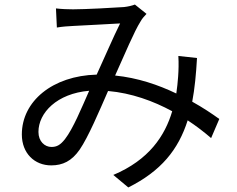

<svg xmlns="http://www.w3.org/2000/svg" viewBox="-20 -769 1040 844"><path d="M266 -158C245 -131 229 -123 206 -123C177 -123 149 -147 149 -189C149 -273 230 -358 372 -370C338 -293 301 -203 266 -158ZM944 -246C912 -269 872 -296 825 -322C836 -380 842 -443 846 -514L764 -523C766 -491 765 -459 763 -432C761 -408 759 -383 755 -358C676 -396 585 -427 486 -437C528 -530 570 -631 598 -675C605 -688 614 -697 624 -708L573 -749C560 -744 543 -740 525 -738C483 -735 353 -728 301 -728C280 -728 251 -729 226 -732L230 -648C253 -652 281 -654 303 -655C349 -658 469 -663 508 -666C477 -604 441 -519 405 -441C211 -436 76 -324 76 -178C76 -95 132 -42 205 -42C256 -42 295 -61 330 -111C368 -166 417 -282 455 -369C558 -360 654 -325 737 -280C705 -172 635 -66 478 0L544 55C688 -17 764 -111 805 -240C843 -215 878 -188 908 -162Z"/></svg>

Font: Noto Sans CJK JP Regular
Style: Regular
Weight: 400
Designer: Ryoko NISHIZUKA (kana & ideographs); Paul D. Hunt (Latin, Greek & Cyrillic); Wenlong ZHANG (bopomofo); Sandoll Communica
Foundry: Adobe Systems Incorporated
Version: Version 1.001;PS 1.001;hotconv 1.0.78;makeotf.lib2.5.61930